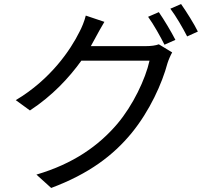

<svg xmlns="http://www.w3.org/2000/svg" viewBox="-20 -860 1040 949"><path d="M765 -800 712 -777C739 -740 773 -679 793 -639L847 -663C826 -704 790 -764 765 -800ZM875 -840 822 -817C850 -780 883 -723 905 -680L958 -704C940 -741 901 -803 875 -840ZM496 -752 404 -783C398 -757 383 -721 373 -703C329 -614 231 -468 58 -365L128 -314C238 -386 321 -475 382 -560H719C699 -469 637 -339 560 -248C469 -141 344 -51 160 3L233 69C420 -1 540 -92 631 -203C720 -312 781 -447 808 -548C813 -564 823 -587 831 -601L765 -641C749 -635 727 -632 700 -632H429L452 -674C462 -692 480 -726 496 -752Z"/></svg>

Font: Noto Sans CJK SC
Style: Regular
Weight: 400
Designer: Ryoko NISHIZUKA 西塚涼子 (kana, bopomofo & ideographs); Paul D. Hunt (Latin, Greek & Cyrillic); Sandoll Communications 산돌커뮤니
Foundry: Adobe
Version: Version 2.004;hotconv 1.0.118;makeotfexe 2.5.65603